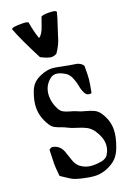

<svg xmlns="http://www.w3.org/2000/svg" viewBox="-193 -1123 834 1197"><g transform="rotate(-20 224.5 -524.0)"><path d="M157.2 -1034.2Q167 -974.6 184.6 -923.8Q208 -936.5 225.1 -987.8Q242.2 -1039.1 244.1 -1042Q250 -1051.8 292 -1051.8Q344.7 -1051.8 344.7 -1038.1V-1037.1Q335 -999 316.4 -945.3Q310.5 -928.7 303.7 -905.8Q296.9 -882.8 292.5 -870.1Q288.1 -857.4 278.3 -837.4Q268.6 -817.4 252.9 -794.9Q236.3 -785.2 218.8 -785.2Q198.2 -785.2 149.4 -809.6Q75.2 -953.1 45.9 -1031.2V-1032.2Q45.9 -1044.9 112.3 -1044.9Q156.2 -1044.9 157.2 -1034.2ZM7.8 -246.1Q17.6 -256.8 30.3 -256.8Q39.1 -256.8 58.6 -247.1Q84 -232.4 95.2 -201.7Q106.4 -170.9 116.7 -138.7Q127 -106.4 150.4 -88.9Q185.5 -62.5 232.4 -62.5Q250 -62.5 258.8 -63.5Q281.2 -66.4 290 -67.9Q298.8 -69.3 312.5 -76.7Q326.2 -84 333 -97.7Q350.6 -127 350.6 -160.2Q350.6 -206.1 316.4 -255.9Q298.8 -281.2 274.4 -293.9Q250 -306.6 214.8 -316.9Q179.7 -327.1 158.2 -338.9Q144.5 -346.7 121.6 -354.5Q98.6 -362.3 83 -371.1Q67.4 -379.9 56.6 -397.5Q18.6 -457 18.6 -519.5Q18.6 -565.4 40 -622.1Q51.8 -654.3 71.8 -673.3Q91.8 -692.4 125 -705.1Q159.2 -718.8 191.4 -718.8Q212.9 -718.8 299.8 -700.2Q308.6 -698.2 326.7 -695.8Q344.7 -693.4 353 -691.4Q361.3 -689.5 373 -682.6Q384.8 -675.8 391.6 -664.1Q391.6 -599.6 389.2 -574.7Q386.7 -549.8 375 -489.3Q365.2 -487.3 362.3 -487.3Q342.8 -487.3 331.5 -508.8Q320.3 -530.3 315.9 -557.1Q311.5 -584 299.3 -613.3Q287.1 -642.6 266.6 -655.3Q230.5 -677.7 204.1 -677.7Q183.6 -677.7 167 -664.1Q119.1 -625 119.1 -560.5Q119.1 -515.6 141.6 -472.7Q151.4 -453.1 167.5 -443.8Q183.6 -434.6 209.5 -427.7Q235.4 -420.9 250 -414.1Q269.5 -404.3 300.8 -396.5Q332 -388.7 354.5 -377.9Q377 -367.2 391.6 -344.7Q427.7 -291 427.7 -230.5Q427.7 -180.7 402.3 -114.3Q387.7 -75.2 364.7 -51.8Q341.8 -28.3 302.7 -11.7Q266.6 3.9 226.6 3.9Q194.3 3.9 127.9 -11.7Q118.2 -14.6 111.3 -16.6Q104.5 -18.6 98.6 -20Q92.8 -21.5 86.4 -24.9Q80.1 -28.3 76.2 -29.8Q72.3 -31.2 64 -37.1Q55.7 -43 51.3 -45.4Q46.9 -47.9 33.2 -57.1Q19.5 -66.4 10.7 -72.3Q4.9 -127.9 4.9 -155.3Q4.9 -168.9 6.3 -197.3Q7.8 -225.6 7.8 -246.1Z"/></g></svg>

Font: LPEducational
Style: Medium
Weight: 500
Designer: Based on Essays1743, by John Stracke, which says:

Based on the typeface in a 1743 English translation of the essays of 
Version: Version 001.204